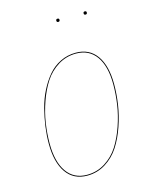

<svg xmlns="http://www.w3.org/2000/svg" viewBox="-108 -765 674 846"><g transform="rotate(-15 229.5 -342.0)"><path d="M243.7 -686Q243.7 -678.2 236.3 -678.2Q229 -678.2 229 -685.5Q229 -692.9 236.3 -692.9Q243.7 -692.9 243.7 -686ZM368.2 -686Q368.2 -678.2 360.8 -678.2Q353.5 -678.2 353.5 -685.5Q353.5 -692.9 360.8 -692.9Q368.2 -692.9 368.2 -686ZM185.1 9.3Q123 9.3 89.8 -38.1Q56.6 -85.4 56.6 -170.4Q56.6 -208 62 -247.6Q67.4 -287.1 77.9 -327.6Q88.4 -368.2 106.4 -403.8Q124.5 -439.5 147.9 -467.3Q171.4 -495.1 204.1 -511.2Q236.8 -527.3 274.9 -527.3Q336.4 -527.3 369.6 -480.7Q402.8 -434.1 402.8 -349.6Q402.8 -304.7 395.8 -257.6Q388.7 -210.4 372.1 -162.1Q355.5 -113.8 331.3 -76.2Q307.1 -38.6 269 -14.6Q231 9.3 185.1 9.3ZM185.1 5.4Q230.5 5.4 267.8 -18.3Q305.2 -42 328.9 -79.3Q352.5 -116.7 368.9 -164.6Q385.3 -212.4 392.1 -258.8Q398.9 -305.2 398.9 -349.6Q398.9 -432.6 366.7 -478Q334.5 -523.4 274.9 -523.4Q230 -523.4 192.9 -500.5Q155.8 -477.5 131.8 -440.7Q107.9 -403.8 91.3 -356.4Q74.7 -309.1 67.6 -262.5Q60.5 -215.8 60.5 -170.4Q60.5 -86.9 92.8 -40.8Q125 5.4 185.1 5.4Z"/></g></svg>

Font: Fira Sans Compressed Four
Style: Italic
Weight: 100
Width: 3
Italic angle: -8°
Designer: Carrois Corporate & Edenspiekermann AG
Foundry: Carrois Corporate GbR & Edenspiekermann AG
Version: Version 4.203;PS 004.203;hotconv 1.0.88;makeotf.lib2.5.64775